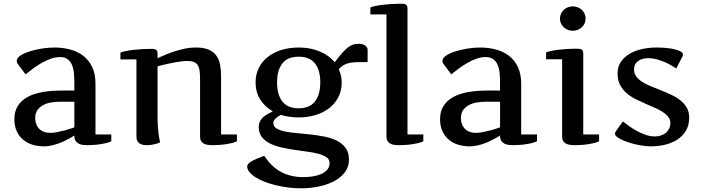

<svg xmlns="http://www.w3.org/2000/svg" viewBox="-20 -770 3766 1030"><path d="M378.9 -43Q378.9 -43 372.3 -38.8Q365.7 -34.7 354.2 -28.3Q342.8 -22 327.4 -14.4Q312 -6.8 293.7 -0.2Q275.4 6.3 255.6 10.7Q235.8 15.1 215.8 15.1Q184.1 15.1 155.3 6.6Q126.5 -2 104.7 -20Q83 -38.1 70.1 -65.4Q57.1 -92.8 57.1 -130.9Q57.1 -172.9 75.9 -202.1Q94.7 -231.4 128.2 -249.8Q161.6 -268.1 208 -276.1Q254.4 -284.2 310.1 -284.2H378.9V-320.8Q378.9 -349.1 376.7 -375.2Q374.5 -401.4 366.5 -420.9Q358.4 -440.4 343 -452.1Q327.6 -463.9 301.8 -463.9Q276.9 -463.9 252 -454.8Q227.1 -445.8 203.1 -432.1Q179.2 -418.5 157.2 -402.1Q135.3 -385.7 117.2 -371.1L77.1 -424.8Q69.8 -433.6 69.8 -442.9Q69.8 -459 90.1 -472.2Q110.4 -485.4 140.9 -494.9Q171.4 -504.4 206.5 -509.8Q241.7 -515.1 272 -515.1Q316.9 -515.1 356.9 -504.4Q397 -493.7 427 -470.5Q457 -447.3 474.6 -410.4Q492.2 -373.5 492.2 -320.8V-48.8H577.1V-12.2Q568.8 -7.8 554.4 -3.9Q540 0 522.5 2.9Q504.9 5.9 485.6 7.3Q466.3 8.8 448.7 8.8Q437 8.8 424.8 7.3Q412.6 5.9 402.6 0.7Q392.6 -4.4 386 -13.4Q379.4 -22.5 378.9 -38.1ZM250 -57.1Q267.1 -57.1 289.3 -61.8Q311.5 -66.4 331.5 -71.8Q355 -78.1 378.9 -86.9V-224.1H296.9Q278.3 -224.1 256.1 -220.7Q233.9 -217.3 214.6 -207.8Q195.3 -198.2 182.1 -181.2Q168.9 -164.1 168.9 -136.2Q168.9 -118.7 174.3 -104.2Q179.7 -89.8 189.9 -79.3Q200.2 -68.8 215.3 -63Q230.5 -57.1 250 -57.1Z M711.9 -451.2H626V-487.8Q636.2 -492.2 654.8 -496.1Q673.3 -500 695.6 -502.4Q717.8 -504.9 741 -506.3Q764.2 -507.8 783.2 -507.8Q793.5 -507.8 801.3 -507.3Q809.1 -506.8 814.5 -504.4Q819.8 -502 822.5 -496.8Q825.2 -491.7 825.2 -481.9V-458Q832.5 -460.4 852.3 -469.7Q872.1 -479 900.4 -489Q928.7 -499 962.4 -507.1Q996.1 -515.1 1031.2 -515.1Q1073.7 -515.1 1100.1 -503.4Q1126.5 -491.7 1141.1 -470.9Q1155.8 -450.2 1160.9 -421.9Q1166 -393.6 1166 -359.9V-48.8H1251V-12.2Q1242.7 -7.8 1228.3 -3.9Q1213.9 0 1196.3 2.9Q1178.7 5.9 1159.7 7.3Q1140.6 8.8 1123 8.8Q1107.9 8.8 1095.2 7.1Q1082.5 5.4 1073.2 0.2Q1064 -4.9 1058.6 -13.9Q1053.2 -22.9 1053.2 -38.1V-350.1Q1053.2 -375 1050.5 -392.6Q1047.9 -410.2 1040.3 -421.4Q1032.7 -432.6 1019.3 -437.7Q1005.9 -442.9 984.9 -442.9Q971.2 -442.9 954.8 -440.9Q938.5 -439 921.1 -435.8Q903.8 -432.6 887.5 -429.2Q871.1 -425.8 857.7 -422.6Q844.2 -419.4 835.4 -417Q826.7 -414.6 825.2 -414.1V-147Q825.2 -116.7 826.7 -93.8Q828.1 -70.8 830.3 -53.7Q832.5 -36.6 835 -25.1Q837.4 -13.7 838.9 -6.8Q832 -2.9 823.5 -0.2Q814.9 2.4 805.4 4.6Q795.9 6.8 786.4 7.8Q776.9 8.8 769 8.8Q756.3 8.8 746.1 6.6Q735.8 4.4 728 -1Q720.2 -6.3 716.1 -15.4Q711.9 -24.4 711.9 -38.1Z M1466.3 -328.1Q1466.3 -262.7 1494.6 -225.8Q1522.9 -189 1582 -189Q1641.1 -189 1669.7 -225.8Q1698.2 -262.7 1698.2 -328.1Q1698.2 -393.6 1669.9 -429.7Q1641.6 -465.8 1582 -465.8Q1522.9 -465.8 1494.6 -429.7Q1466.3 -393.6 1466.3 -328.1ZM1397.5 65.9Q1415.5 93.3 1436.8 114.5Q1458 135.7 1483.9 150.4Q1509.8 165 1540.8 172.6Q1571.8 180.2 1608.4 180.2Q1627.4 180.2 1651.6 177.2Q1675.8 174.3 1697.3 166Q1718.8 157.7 1733.4 142.8Q1748 127.9 1748 104Q1748 85 1731.7 73.7Q1715.3 62.5 1688.7 55.2Q1662.1 47.9 1627.9 43.5Q1593.8 39.1 1558.1 33.7Q1522.5 28.3 1488.3 20.5Q1454.1 12.7 1427.5 -0.7Q1400.9 -14.2 1384.5 -35.2Q1368.2 -56.2 1368.2 -87.9Q1368.2 -107.4 1375.5 -120.8Q1382.8 -134.3 1394 -143.6Q1405.3 -152.8 1418.5 -159.7Q1431.6 -166.5 1443.4 -172.9Q1400.4 -197.3 1375.7 -236.6Q1351.1 -275.9 1351.1 -328.1Q1351.1 -371.6 1368.7 -406.2Q1386.2 -440.9 1417.5 -465.1Q1448.7 -489.3 1490.7 -502.2Q1532.7 -515.1 1582 -515.1Q1644 -515.1 1694.3 -494.4Q1744.6 -473.6 1775.4 -436L1804.2 -472.2Q1820.3 -491.7 1833.3 -504.2Q1846.2 -516.6 1857.9 -523.4Q1869.6 -530.3 1881.1 -532.7Q1892.6 -535.2 1906.2 -535.2Q1912.6 -535.2 1920.7 -533.4Q1928.7 -531.7 1935.5 -527.8Q1942.4 -523.9 1947.3 -517.8Q1952.1 -511.7 1952.1 -502.9V-437Q1918.5 -437 1895 -436.5Q1871.6 -436 1854.5 -432.4Q1837.4 -428.7 1824 -420.9Q1810.5 -413.1 1797.4 -398.9Q1804.7 -382.3 1808.8 -365.2Q1813 -348.1 1813 -327.1Q1813 -283.7 1795.4 -249.3Q1777.8 -214.8 1746.8 -190.4Q1715.8 -166 1673.6 -153.1Q1631.3 -140.1 1582 -140.1Q1555.7 -140.1 1532 -143.6Q1508.3 -147 1486.3 -153.8Q1467.8 -144 1457 -133.1Q1446.3 -122.1 1446.3 -110.8Q1446.3 -91.3 1463.6 -80.8Q1481 -70.3 1509.5 -64.5Q1538.1 -58.6 1574.7 -55.7Q1611.3 -52.7 1649.2 -48.3Q1687 -43.9 1723.6 -36.6Q1760.3 -29.3 1788.8 -14.4Q1817.4 0.5 1834.7 24.4Q1852.1 48.3 1852.1 85.9Q1852.1 125 1830.1 154.1Q1808.1 183.1 1772 202.1Q1735.8 221.2 1689.5 230.7Q1643.1 240.2 1594.2 240.2Q1560.1 240.2 1525.6 235.8Q1491.2 231.4 1459 223.6Q1426.8 215.8 1398.9 204.8Q1371.1 193.8 1350.6 180.9Q1330.1 168 1318.1 153.3Q1306.2 138.7 1306.2 123Q1306.2 115.7 1311.3 109.4Q1316.4 103 1327.4 96.4Q1338.4 89.8 1355.7 82.3Q1373 74.7 1397.5 65.9Z M2166 -48.8H2251V-12.2Q2242.7 -7.8 2228.3 -3.9Q2213.9 0 2196.3 2.9Q2178.7 5.9 2159.7 7.3Q2140.6 8.8 2123 8.8Q2107.9 8.8 2095.2 7.1Q2082.5 5.4 2073.2 0.2Q2064 -4.9 2058.6 -13.9Q2053.2 -22.9 2053.2 -38.1V-692.9H1966.8V-730Q1977.1 -734.4 1995.8 -738.3Q2014.6 -742.2 2036.6 -744.6Q2058.6 -747.1 2081.8 -748.5Q2105 -750 2124 -750Q2134.3 -750 2142.1 -749.5Q2149.9 -749 2155.3 -746.6Q2160.6 -744.1 2163.3 -739Q2166 -733.9 2166 -724.1Z M2662.6 -43Q2662.6 -43 2656 -38.8Q2649.4 -34.7 2637.9 -28.3Q2626.5 -22 2611.1 -14.4Q2595.7 -6.8 2577.4 -0.2Q2559.1 6.3 2539.3 10.7Q2519.5 15.1 2499.5 15.1Q2467.8 15.1 2439 6.6Q2410.2 -2 2388.4 -20Q2366.7 -38.1 2353.8 -65.4Q2340.8 -92.8 2340.8 -130.9Q2340.8 -172.9 2359.6 -202.1Q2378.4 -231.4 2411.9 -249.8Q2445.3 -268.1 2491.7 -276.1Q2538.1 -284.2 2593.8 -284.2H2662.6V-320.8Q2662.6 -349.1 2660.4 -375.2Q2658.2 -401.4 2650.1 -420.9Q2642.1 -440.4 2626.7 -452.1Q2611.3 -463.9 2585.4 -463.9Q2560.5 -463.9 2535.6 -454.8Q2510.7 -445.8 2486.8 -432.1Q2462.9 -418.5 2440.9 -402.1Q2418.9 -385.7 2400.9 -371.1L2360.8 -424.8Q2353.5 -433.6 2353.5 -442.9Q2353.5 -459 2373.8 -472.2Q2394 -485.4 2424.6 -494.9Q2455.1 -504.4 2490.2 -509.8Q2525.4 -515.1 2555.7 -515.1Q2600.6 -515.1 2640.6 -504.4Q2680.7 -493.7 2710.7 -470.5Q2740.7 -447.3 2758.3 -410.4Q2775.9 -373.5 2775.9 -320.8V-48.8H2860.8V-12.2Q2852.5 -7.8 2838.1 -3.9Q2823.7 0 2806.2 2.9Q2788.6 5.9 2769.3 7.3Q2750 8.8 2732.4 8.8Q2720.7 8.8 2708.5 7.3Q2696.3 5.9 2686.3 0.7Q2676.3 -4.4 2669.7 -13.4Q2663.1 -22.5 2662.6 -38.1ZM2533.7 -57.1Q2550.8 -57.1 2573 -61.8Q2595.2 -66.4 2615.2 -71.8Q2638.7 -78.1 2662.6 -86.9V-224.1H2580.6Q2562 -224.1 2539.8 -220.7Q2517.6 -217.3 2498.3 -207.8Q2479 -198.2 2465.8 -181.2Q2452.6 -164.1 2452.6 -136.2Q2452.6 -118.7 2458 -104.2Q2463.4 -89.8 2473.6 -79.3Q2483.9 -68.8 2499 -63Q2514.2 -57.1 2533.7 -57.1Z M3108.9 -48.8H3193.8V-12.2Q3185.5 -7.8 3171.1 -3.9Q3156.7 0 3139.2 2.9Q3121.6 5.9 3102.5 7.3Q3083.5 8.8 3065.9 8.8Q3050.8 8.8 3038.1 7.1Q3025.4 5.4 3015.9 0.2Q3006.3 -4.9 3001 -13.9Q2995.6 -22.9 2995.6 -38.1V-452.1H2909.7V-488.8Q2919.9 -493.2 2938.5 -497.1Q2957 -501 2979.2 -503.4Q3001.5 -505.9 3024.7 -507.3Q3047.9 -508.8 3066.9 -508.8Q3077.1 -508.8 3085 -508.3Q3092.8 -507.8 3098.1 -505.4Q3103.5 -502.9 3106.2 -497.8Q3108.9 -492.7 3108.9 -482.9ZM2983.9 -669.9Q2983.9 -683.6 2989.3 -695.8Q2994.6 -708 3003.9 -716.8Q3013.2 -725.6 3025.9 -730.7Q3038.6 -735.8 3052.7 -735.8Q3066.9 -735.8 3079.6 -730.7Q3092.3 -725.6 3101.6 -716.8Q3110.8 -708 3116.2 -695.8Q3121.6 -683.6 3121.6 -669.9Q3121.6 -656.2 3116.2 -644.5Q3110.8 -632.8 3101.6 -624Q3092.3 -615.2 3079.6 -610.1Q3066.9 -605 3052.7 -605Q3038.6 -605 3025.9 -610.1Q3013.2 -615.2 3003.9 -624Q2994.6 -632.8 2989.3 -644.5Q2983.9 -656.2 2983.9 -669.9Z M3321.3 -118.2Q3334.5 -108.4 3353.3 -94.7Q3372.1 -81.1 3394.5 -68.6Q3417 -56.2 3442.1 -47.1Q3467.3 -38.1 3493.2 -38.1Q3509.3 -38.1 3524.2 -42.7Q3539.1 -47.4 3550.8 -56.6Q3562.5 -65.9 3569.3 -79.3Q3576.2 -92.8 3576.2 -109.9Q3576.2 -129.9 3563.2 -145Q3550.3 -160.2 3531.5 -171.9Q3512.7 -183.6 3491.2 -192.6Q3469.7 -201.7 3453.1 -209Q3424.3 -221.7 3395.8 -235.4Q3367.2 -249 3344.5 -267.8Q3321.8 -286.6 3307.4 -312.5Q3293 -338.4 3293 -376Q3293 -413.6 3311.8 -439.9Q3330.6 -466.3 3360.6 -483.2Q3390.6 -500 3427.7 -507.6Q3464.8 -515.1 3501 -515.1Q3523.4 -515.1 3548.6 -513.2Q3573.7 -511.2 3595 -506.6Q3616.2 -502 3630.1 -494.6Q3644 -487.3 3644 -477.1Q3644 -473.1 3641.1 -466.8L3607.9 -402.8Q3598.6 -408.7 3582.8 -418.2Q3566.9 -427.7 3546.9 -436.5Q3526.9 -445.3 3504.2 -451.7Q3481.4 -458 3458 -458Q3424.3 -458 3402.8 -442.4Q3381.3 -426.8 3381.3 -397.9Q3381.3 -375.5 3394 -358.9Q3406.7 -342.3 3427.5 -329.3Q3448.2 -316.4 3474.9 -305.9Q3501.5 -295.4 3529.3 -284.2Q3557.1 -272.9 3583.7 -260.3Q3610.4 -247.6 3631.1 -230.7Q3651.9 -213.9 3664.6 -191.7Q3677.2 -169.4 3677.2 -139.2Q3677.2 -96.2 3658.7 -66.9Q3640.1 -37.6 3610.6 -19.3Q3581.1 -1 3544.7 7.1Q3508.3 15.1 3473.1 15.1Q3442.9 15.1 3408.7 8.5Q3374.5 2 3345.7 -8.1Q3316.9 -18.1 3298.1 -29.8Q3279.3 -41.5 3279.3 -51.8Q3279.3 -58.1 3282.2 -64L3321.3 -118.2Z"/></svg>

Font: Artifika
Style: Medium
Weight: 500
Designer: Yulya Zhdanova | Cyreal.org
Foundry: Yulya Zhdanova | Cyreal
Version: Version 1.000